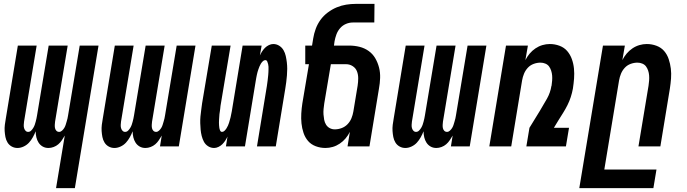

<svg xmlns="http://www.w3.org/2000/svg" viewBox="-20 -755 3540 990"><path d="M269 215 314 -56Q307 -44 299 -32Q291 -20 280.5 -11Q270 -2 256.5 3Q243 8 230 8Q213 8 200 0.5Q187 -7 179 -19.5Q171 -32 167.5 -47Q164 -62 164 -78Q158 -63 149.5 -47.5Q141 -32 129.5 -19.5Q118 -7 102 0.5Q86 8 70 8Q54 8 40.5 0.5Q27 -7 19 -20Q11 -33 8 -48.5Q5 -64 4 -79.5Q3 -95 5 -111.5Q7 -128 10 -144L72 -520H169L104 -128Q103 -120 102.5 -111.5Q102 -103 104 -95Q106 -87 111.5 -81Q117 -75 125 -75Q134 -75 140.5 -81.5Q147 -88 151.5 -95.5Q156 -103 159 -111Q162 -119 164 -127.5Q166 -136 168 -144Q170 -152 171 -160L231 -520H329L264 -128Q263 -120 262.5 -111.5Q262 -103 263.5 -95Q265 -87 270.5 -81Q276 -75 285 -75Q293 -75 300 -81.5Q307 -88 311.5 -95.5Q316 -103 318.5 -111Q321 -119 323.5 -127.5Q326 -136 328 -144Q330 -152 331 -160L391 -520H488L366 215Z M570 8Q554 8 540.5 0.5Q527 -7 519 -20Q511 -33 508 -48.5Q505 -64 504 -79.5Q503 -95 505 -111.5Q507 -128 510 -144L572 -520H669L604 -128Q603 -120 602.5 -111.5Q602 -103 604 -95Q606 -87 611.5 -81Q617 -75 625 -75Q634 -75 640.5 -81.5Q647 -88 651.5 -95.5Q656 -103 659 -111Q662 -119 664 -127.5Q666 -136 668 -144Q670 -152 671 -160L731 -520H829L764 -128Q763 -120 762.5 -111.5Q762 -103 763.5 -95Q765 -87 770.5 -81Q776 -75 785 -75Q793 -75 800 -81.5Q807 -88 811.5 -95.5Q816 -103 818.5 -111Q821 -119 823.5 -127.5Q826 -136 828 -144Q830 -152 831 -160L891 -520H988L902 0H805L814 -56Q807 -44 799 -32Q791 -20 780.5 -11Q770 -2 756.5 3Q743 8 730 8Q713 8 700 0.5Q687 -7 679 -19.5Q671 -32 667.5 -47Q664 -62 664 -78Q658 -63 649.5 -47.5Q641 -32 629.5 -19.5Q618 -7 602 0.5Q586 8 570 8Z M1084 8Q1067 8 1053 -1Q1039 -10 1031.5 -24Q1024 -38 1020 -54Q1016 -70 1014.5 -86.5Q1013 -103 1012.5 -120Q1012 -137 1013.5 -154Q1015 -171 1017.5 -188Q1020 -205 1022 -222L1072 -520H1169L1117 -209Q1116 -202 1115.5 -194.5Q1115 -187 1113.5 -180Q1112 -173 1111.5 -166Q1111 -159 1110.5 -152Q1110 -145 1109.5 -137.5Q1109 -130 1109 -123Q1109 -116 1109.5 -109Q1110 -102 1111 -95.5Q1112 -89 1115 -82Q1118 -75 1125 -75Q1132 -75 1138 -81Q1144 -87 1148 -93.5Q1152 -100 1155.5 -107.5Q1159 -115 1161 -122Q1163 -129 1165 -136Q1167 -143 1169 -150.5Q1171 -158 1172 -165.5Q1173 -173 1175 -180L1231 -520H1329L1320 -469Q1325 -480 1331.5 -490Q1338 -500 1346.5 -508.5Q1355 -517 1366.5 -522.5Q1378 -528 1389 -528Q1406 -528 1420 -519Q1434 -510 1442 -496Q1450 -482 1453.5 -466Q1457 -450 1459 -433.5Q1461 -417 1461 -400Q1461 -383 1459.5 -366Q1458 -349 1456 -332Q1454 -315 1451 -298L1402 0H1305L1356 -311Q1357 -318 1358 -325.5Q1359 -333 1360 -340Q1361 -347 1361.5 -354Q1362 -361 1363 -368Q1364 -375 1364 -382.5Q1364 -390 1364.5 -397Q1365 -404 1364.5 -411Q1364 -418 1362.5 -424.5Q1361 -431 1358 -438Q1355 -445 1348 -445Q1341 -445 1335 -439Q1329 -433 1325 -426.5Q1321 -420 1318 -412.5Q1315 -405 1312.5 -398Q1310 -391 1308 -384Q1306 -377 1304.5 -369.5Q1303 -362 1301.5 -354.5Q1300 -347 1299 -340L1243 0H1145L1153 -51Q1148 -40 1141.5 -30Q1135 -20 1126.5 -11.5Q1118 -3 1106.5 2.5Q1095 8 1084 8Z M1658 8Q1632 8 1608 -1Q1584 -10 1568.5 -28Q1553 -46 1545 -70Q1537 -94 1534.5 -119Q1532 -144 1533.5 -170Q1535 -196 1539 -222L1573 -424H1554V-520H1589L1595 -557Q1599 -582 1608 -606.5Q1617 -631 1632.5 -652.5Q1648 -674 1670 -690.5Q1692 -707 1716 -717Q1740 -727 1765 -731Q1790 -735 1815 -735H1911L1910 -639H1799Q1781 -639 1763.5 -631.5Q1746 -624 1733.5 -609.5Q1721 -595 1714.5 -577Q1708 -559 1705 -542L1702 -520H1780Q1808 -520 1834 -513.5Q1860 -507 1881 -492Q1902 -477 1915 -454.5Q1928 -432 1934.5 -406.5Q1941 -381 1940 -353Q1939 -325 1934 -298L1885 0H1772L1784 -75Q1775 -57 1762 -41.5Q1749 -26 1732 -14.5Q1715 -3 1696 2.5Q1677 8 1658 8ZM1706 -88Q1724 -88 1741.5 -94.5Q1759 -101 1772 -114.5Q1785 -128 1792 -145Q1799 -162 1802 -180L1824 -313Q1827 -332 1827 -351.5Q1827 -371 1820.5 -387.5Q1814 -404 1798.5 -414Q1783 -424 1764 -424H1686L1652 -222Q1650 -208 1648.5 -193.5Q1647 -179 1648 -165Q1649 -151 1651.5 -137.5Q1654 -124 1661 -112.5Q1668 -101 1680 -94.5Q1692 -88 1706 -88Z M2070 8Q2054 8 2040.5 0.5Q2027 -7 2019 -20Q2011 -33 2008 -48.5Q2005 -64 2004 -79.5Q2003 -95 2005 -111.5Q2007 -128 2010 -144L2072 -520H2169L2104 -128Q2103 -120 2102.5 -111.5Q2102 -103 2104 -95Q2106 -87 2111.5 -81Q2117 -75 2125 -75Q2134 -75 2140.5 -81.5Q2147 -88 2151.5 -95.5Q2156 -103 2159 -111Q2162 -119 2164 -127.5Q2166 -136 2168 -144Q2170 -152 2171 -160L2231 -520H2329L2264 -128Q2263 -120 2262.5 -111.5Q2262 -103 2263.5 -95Q2265 -87 2270.5 -81Q2276 -75 2285 -75Q2293 -75 2300 -81.5Q2307 -88 2311.5 -95.5Q2316 -103 2318.5 -111Q2321 -119 2323.5 -127.5Q2326 -136 2328 -144Q2330 -152 2331 -160L2391 -520H2488L2402 0H2305L2314 -56Q2307 -44 2299 -32Q2291 -20 2280.5 -11Q2270 -2 2256.5 3Q2243 8 2230 8Q2213 8 2200 0.5Q2187 -7 2179 -19.5Q2171 -32 2167.5 -47Q2164 -62 2164 -78Q2158 -63 2149.5 -47.5Q2141 -32 2129.5 -19.5Q2118 -7 2102 0.5Q2086 8 2070 8Z M2503 0 2589 -520H2702L2689 -445Q2698 -463 2711 -478.5Q2724 -494 2741 -505.5Q2758 -517 2777 -522.5Q2796 -528 2815 -528Q2841 -528 2865 -519Q2889 -510 2904.5 -492Q2920 -474 2928.5 -450.5Q2937 -427 2939.5 -401.5Q2942 -376 2940 -350Q2938 -324 2934 -298Q2930 -276 2923 -254.5Q2916 -233 2906 -213Q2896 -193 2883.5 -173Q2871 -153 2859 -134L2836 -96H2914L2898 0H2694L2710 -96L2764 -184Q2783 -215 2800.5 -246.5Q2818 -278 2823 -311L2824 -313Q2826 -326 2827 -339.5Q2828 -353 2827 -365.5Q2826 -378 2822 -390.5Q2818 -403 2811 -412.5Q2804 -422 2792 -427Q2780 -432 2767 -432Q2749 -432 2731.5 -425.5Q2714 -419 2701.5 -405.5Q2689 -392 2682 -375Q2675 -358 2672 -340L2616 0Z M2967 215 3089 -520H3202L3189 -445Q3198 -463 3211 -478.5Q3224 -494 3241 -505.5Q3258 -517 3277 -522.5Q3296 -528 3315 -528Q3341 -528 3365 -519Q3389 -510 3404.5 -492Q3420 -474 3428 -450Q3436 -426 3439 -401Q3442 -376 3440 -350Q3438 -324 3434 -298L3385 0H3272L3324 -313Q3326 -326 3327 -339.5Q3328 -353 3327 -366Q3326 -379 3322 -391Q3318 -403 3311 -412.5Q3304 -422 3292 -427Q3280 -432 3267 -432Q3249 -432 3231.5 -425.5Q3214 -419 3201.5 -405.5Q3189 -392 3182 -375Q3175 -358 3172 -340L3096 119H3365L3349 215Z"/></svg>

Font: Iosevka
Style: Bold Italic
Weight: 700
Italic angle: -9°
Monospace: yes
Designer: Belleve Invis
Foundry: Belleve Invis
Version: Version 32.5.0; ttfautohint (v1.8.4)